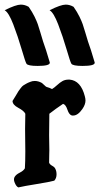

<svg xmlns="http://www.w3.org/2000/svg" viewBox="-32 -815 432 835"><path d="M-11.7 -770.5Q37.1 -794.9 58.6 -794.9Q76.2 -794.9 92.8 -785.2Q108.4 -762.7 118.2 -742.7Q127.9 -722.7 132.3 -710Q136.7 -697.3 143.6 -673.8Q150.4 -650.4 155.3 -634.8Q167 -603.5 184.6 -543V-542Q184.6 -528.3 131.8 -528.3Q88.9 -528.3 83 -538.1Q78.1 -545.9 62 -601.1Q45.9 -656.2 25.9 -708.5Q5.9 -760.7 -11.7 -770.5ZM183.6 -770.5Q232.4 -794.9 253.9 -794.9Q271.5 -794.9 288.1 -785.2Q303.7 -762.7 313.5 -742.7Q323.2 -722.7 327.6 -710Q332 -697.3 338.9 -673.8Q345.7 -650.4 350.6 -634.8Q362.3 -603.5 379.9 -543V-542Q379.9 -528.3 327.1 -528.3Q284.2 -528.3 278.3 -538.1Q273.4 -545.9 257.3 -601.1Q241.2 -656.2 221.2 -708.5Q201.2 -760.7 183.6 -770.5ZM47.9 0Q38.1 -3.9 31.2 -22.5Q26.4 -35.2 31.2 -44.9Q37.1 -55.7 53.7 -64Q70.3 -72.3 76.2 -83Q78.1 -111.3 78.1 -156.2Q78.1 -169.9 77.6 -201.7Q77.1 -233.4 77.1 -254.9Q77.1 -294.9 78.1 -320.3Q72.3 -333 47.4 -346.2Q22.5 -359.4 22.5 -376Q27.3 -382.8 36.6 -398.9Q45.9 -415 48.3 -418.5Q50.8 -421.9 57.6 -431.2Q64.5 -440.4 69.3 -443.4Q74.2 -446.3 81.5 -450.7Q88.9 -455.1 99.6 -459Q108.4 -462.9 119.1 -462.9Q134.8 -462.9 150.4 -454.1Q164.1 -441.4 167 -439Q169.9 -436.5 176.3 -435.1Q182.6 -433.6 194.3 -427.7Q204.1 -433.6 216.3 -444.8Q228.5 -456.1 239.7 -462.4Q251 -468.8 266.6 -468.8H270.5Q319.3 -464.8 336.9 -396.5Q339.8 -385.7 339.8 -377.9Q339.8 -360.4 326.2 -340.8Q306.6 -312.5 286.1 -312.5H281.2Q268.6 -315.4 261.2 -337.9Q253.9 -360.4 242.2 -363.3Q210 -341.8 182.6 -320.3Q181.6 -273.4 181.6 -226.6Q181.6 -210.9 182.1 -193.4Q182.6 -175.8 182.6 -162.1Q182.6 -157.2 182.1 -139.6Q181.6 -122.1 181.6 -107.4Q184.6 -99.6 195.3 -93.8Q206.1 -87.9 209 -80.1Q213.9 -70.3 213.9 -56.6Q213.9 -40 204.1 -29.3Q182.6 -23.4 127.9 -14.6Q73.2 -5.9 47.9 0Z"/></svg>

Font: LPEducational
Style: Medium
Weight: 500
Designer: Based on Essays1743, by John Stracke, which says:

Based on the typeface in a 1743 English translation of the essays of 
Version: Version 001.204